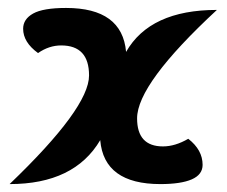

<svg xmlns="http://www.w3.org/2000/svg" viewBox="-20 -449 566 478"><path d="M379.4 9.3Q238.8 9.3 229.5 -100.1Q165 9.3 3.9 9.3Q201.7 -180.2 201.7 -261.2Q201.7 -335.9 132.3 -335.9Q102.1 -335.9 74.7 -316.9Q37.6 -343.8 37.6 -377.4Q37.6 -401.4 62.5 -415.3Q87.4 -429.2 144.5 -429.2Q284.2 -429.2 293.9 -319.8Q353.5 -424.3 520 -424.3Q321.3 -240.2 321.3 -154.3Q321.3 -84.5 385.7 -84.5Q416 -84.5 448.7 -103.5Q484.4 -75.7 484.4 -38.6Q484.4 -14.2 457.3 -2.4Q430.2 9.3 379.4 9.3Z"/></svg>

Font: ALMAS
Style: Bold
Weight: 700
Designer: ALMAS Font/ by Husham Jawad Kadhim, derived from the Bainsely font by/ Paul James MIller
Foundry: High-Logic / Made with FontCreator
Version: Version 1.411;September 19, 2021;FontCreator 14.0.0.2814 32-